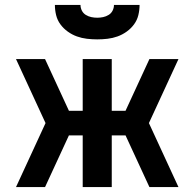

<svg xmlns="http://www.w3.org/2000/svg" viewBox="-20 -760 790 780"><path d="M45 0 165 -260 45 -520H163L260 -310H316V-520H434V-310H490L587 -520H705L585 -260L705 0H587L490 -210H434V0H316V-210H260L163 0ZM375 -600Q354 -600 333 -602.5Q312 -605 292.5 -612Q273 -619 255.5 -631.5Q238 -644 225.5 -661Q213 -678 208 -698.5Q203 -719 203 -740H307Q307 -728 312.5 -717Q318 -706 328.5 -699.5Q339 -693 351 -690.5Q363 -688 375 -688Q387 -688 399 -690.5Q411 -693 421.5 -699.5Q432 -706 437.5 -717Q443 -728 443 -740H547Q547 -719 542 -698.5Q537 -678 524.5 -661Q512 -644 494.5 -631.5Q477 -619 457.5 -612Q438 -605 417 -602.5Q396 -600 375 -600Z"/></svg>

Font: Zed Sans Extended
Style: Bold
Weight: 700
Width: 7
Designer: Belleve Invis
Foundry: Belleve Invis
Version: Version 1.0.0; ttfautohint (v1.8.4)